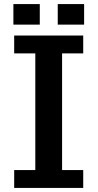

<svg xmlns="http://www.w3.org/2000/svg" viewBox="-20 -900 480 945"><path d="M49.8 -725.1H389.6V-637.2H285.6V-63H389.6V24.9H49.8V-63H153.8V-637.2H49.8ZM45.9 -879.9H175.8V-778.8H45.9ZM264.2 -879.9H394V-778.8H264.2Z"/></svg>

Font: BIZ UDPGothic
Style: Bold
Weight: 700
Designer: TypeBank Co., Ltd.
Foundry: Morisawa Inc.
Version: Version 1.051